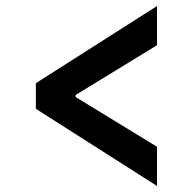

<svg xmlns="http://www.w3.org/2000/svg" viewBox="-20 -613 640 637"><path d="M99 -252V-337L501 -593V-463L231 -298V-291L501 -126V4Z"/></svg>

Font: IBM Plex Sans KR SmBld
Style: Regular
Weight: 600
Designer: Mike Abbink; Paul van der Laan; Pieter van Rosmalen; Wujin Sim; Chorong Kim; Dohee Lee;
Foundry: Sandoll Inc.
Version: Version 1.002